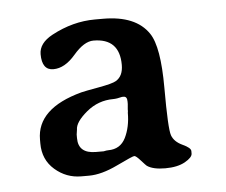

<svg xmlns="http://www.w3.org/2000/svg" viewBox="-35 -713 480 408"><g transform="rotate(-5 204.5 -509.0)"><path d="M121.1 -426.3Q121.1 -393.6 158.7 -393.6H175.3Q181.2 -395 185.1 -395Q210.9 -395 222.2 -417.7Q233.4 -440.4 233.4 -470.7L233.9 -474.1Q233.9 -476.1 233.9 -478L234.9 -489.3V-494.6Q234.9 -505.4 227.5 -505.4H224.1Q212.4 -502.4 205.1 -502.4Q172.9 -502.4 147.7 -481.4Q122.6 -460.4 122.6 -444.3L121.1 -434.1ZM139.6 -344.7H123.5Q91.3 -344.7 66.9 -366Q42.5 -387.2 42.5 -421.9V-430.2Q42.5 -496.6 138.7 -522.5Q146 -524.4 176 -529.8Q206.1 -535.2 213.9 -540Q229.5 -549.3 229.5 -573.2Q229.5 -629.9 173.8 -629.9Q153.8 -629.9 131.1 -603.3Q108.4 -576.7 84 -576.7Q59.6 -576.7 59.6 -610.8Q59.6 -634.3 88.4 -649.9Q133.8 -674.3 181.2 -674.3H198.2Q268.1 -674.3 295.4 -633.8Q315.4 -604.5 315.4 -516.8Q315.4 -429.2 320.6 -415Q325.7 -400.9 343.3 -392.8Q360.8 -384.8 360.8 -377.9V-372.6Q360.8 -364.3 344.7 -355.2Q328.6 -346.2 302.5 -346.2Q276.4 -346.2 263.7 -355Q262.2 -356 252.4 -366.9Q242.7 -377.9 239 -377.9Q235.4 -377.9 200.9 -361.3Q166.5 -344.7 139.6 -344.7Z"/></g></svg>

Font: Averia Serif Libre
Style: Regular
Weight: 400
Version: Version 1.002